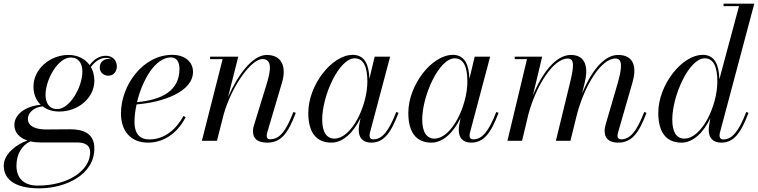

<svg xmlns="http://www.w3.org/2000/svg" viewBox="-64 -770 4144 1050"><path d="M260.5 -160C362 -160 452 -233 452 -328.5C452 -357 445.5 -382.5 433 -403.5C458.5 -437.5 485.5 -453.5 517.5 -453.5C528 -453.5 537 -451 544.5 -445.5C540 -447.5 534.5 -448 529 -448C505 -448 481.5 -431.5 481.5 -400.5C481.5 -372.5 504 -356 529 -356C556.5 -356 575 -378.5 575 -406C575 -442.5 549 -465 515 -465C481 -465 452 -448 426 -414C401 -449 359.5 -469.5 310.5 -469.5C209 -469.5 119 -392 119 -296.5C119 -254.5 134 -220.5 158.5 -197C74 -189 14.5 -144 14.5 -86.5C14.5 -47 40.5 -16.5 86 -1.5C31 16.5 -43.5 70 -43.5 135.5C-43.5 200.5 3 260 151.5 260C291 260 452 188 452 42C452 -39 394.5 -63 319.5 -63C291 -63 223.5 -62 188.5 -62C144 -62 88.5 -73 88.5 -120.5C88.5 -149.5 116 -182.5 168.5 -188.5C193 -170 225 -160 260.5 -160ZM249 -173.5C205 -173.5 185 -207.5 185 -251.5C185 -335.5 253.5 -455.5 322.5 -455.5C366.5 -455.5 386.5 -422.5 386.5 -378.5C386.5 -294.5 318 -173.5 249 -173.5ZM26 135.5C26 76 53.5 25.5 102 3C118.5 7 137.5 9 158 9H356C400.5 9 429 23.5 429 62.5C429 162.5 309 245 142.5 245C62.5 245 26 201.5 26 135.5Z M671.5 -104C671.5 -133 675.5 -166 683 -199C831.5 -211 991.5 -269.5 991.5 -377C991.5 -429.5 950 -470 878 -470C717.5 -470 597.5 -303.5 597.5 -150C597.5 -55 649.5 10 745.5 10C842 10 912.5 -53 951.5 -129L939.5 -136C899.5 -62.5 835.5 -7.5 753 -7.5C706.5 -7.5 671.5 -31.5 671.5 -104ZM871 -456C905.5 -456 917.5 -426 917.5 -393.5C917.5 -275 824 -224 685.5 -211.5C714 -331.5 784.5 -456 871 -456Z M1153.5 -446.5 1040 0H1122.5L1159.5 -145.5C1202 -295 1308 -447 1371.5 -447C1425.5 -447 1417.5 -385.5 1393.5 -308L1326 -88.5C1323 -79.5 1319.5 -66.5 1319.5 -52.5C1319.5 -9.5 1346 10 1398 10C1471.5 10 1510.5 -38 1553.5 -153L1540.5 -157.5C1499.5 -51.5 1464.5 -8.5 1413.5 -8.5C1399 -8.5 1394.5 -17 1394.5 -27.5C1394.5 -32.5 1395.5 -39.5 1397.5 -45.5L1478.5 -319.5C1502.5 -400 1481 -469.5 1394.5 -469.5C1314 -469.5 1232.5 -352.5 1183 -238.5L1239 -460H1085V-446.5Z M2115.5 -153 2103 -157.5C2061.5 -51.5 2026 -8 1977.5 -8C1962.5 -8 1957 -16.5 1957 -28C1957 -32.5 1957.5 -38.5 1959 -44L2069.5 -460H1985L1956 -339C1954 -409 1934.5 -470 1865.5 -470C1751 -470 1622 -305.5 1622 -152.5C1622 -51.5 1661 10 1748.5 10C1814.5 10 1870.5 -49 1907.5 -124.5L1900 -85C1899 -78 1898 -69 1898 -58C1898 -18 1919 10 1966 10C2032.5 10 2072.5 -38 2115.5 -153ZM1945 -324C1945 -191.5 1859.5 -12 1764.5 -12C1723.5 -12 1698 -46 1698 -116C1698 -246 1789.5 -451 1876 -451C1927 -451 1945 -398.5 1945 -324Z M2662.5 -153 2650 -157.5C2608.5 -51.5 2573 -8 2524.5 -8C2509.5 -8 2504 -16.5 2504 -28C2504 -32.5 2504.5 -38.5 2506 -44L2616.5 -460H2532L2503 -339C2501 -409 2481.5 -470 2412.5 -470C2298 -470 2169 -305.5 2169 -152.5C2169 -51.5 2208 10 2295.5 10C2361.5 10 2417.5 -49 2454.5 -124.5L2447 -85C2446 -78 2445 -69 2445 -58C2445 -18 2466 10 2513 10C2579.5 10 2619.5 -38 2662.5 -153ZM2492 -324C2492 -191.5 2406.5 -12 2311.5 -12C2270.5 -12 2245 -46 2245 -116C2245 -246 2336.5 -451 2423 -451C2474 -451 2492 -398.5 2492 -324Z M3055.5 0 3092 -147.5C3132 -296.5 3220.5 -450 3302.5 -450C3342 -450 3338.5 -398 3312 -308L3249 -92C3246 -82 3242.5 -68.5 3242.5 -54C3242.5 -16 3263 10 3316 10C3389.5 10 3428.5 -38 3471.5 -153L3459 -157.5C3418 -50.5 3381 -8 3333 -8C3320.5 -8 3313 -15.5 3313 -26C3313 -32.5 3314.5 -39.5 3316 -45.5L3395 -319.5C3418.5 -400.5 3405 -469.5 3315.5 -469.5C3235 -469.5 3165.5 -371 3119 -258.5L3134 -319.5C3154 -400.5 3139.5 -469.5 3058 -469.5C2973 -469.5 2898.5 -365.5 2850.5 -249L2901 -460H2751V-446.5H2818L2711 0H2791L2826.5 -148C2867 -297 2959.5 -450 3041.5 -450C3081 -450 3073.5 -399.5 3051 -308L2976 0Z M4029.5 -153 4017 -157.5C3976 -51.5 3940 -7.5 3891.5 -7.5C3876 -7.5 3871 -18 3871 -28.5C3871 -33 3871.5 -38.5 3873 -44.5L4061 -750H3893V-736.5H3977.5L3870 -336.5C3868 -410 3848 -470 3779.5 -470C3665 -470 3536 -305.5 3536 -152.5C3536 -51.5 3575.5 10 3663 10C3729 10 3784.5 -48.5 3821 -124L3814 -85C3812.5 -74.5 3812 -63 3812 -58C3812 -18 3833 10 3880 10C3947 10 3986.5 -38 4029.5 -153ZM3859 -324C3859 -191.5 3774 -12 3678.5 -12C3636.5 -12 3612.5 -46.5 3612.5 -116C3612.5 -245 3703.5 -451 3790 -451C3841 -451 3859 -398.5 3859 -324Z"/></svg>

Font: Bodoni* 16pt
Style: Italic
Weight: 400
Italic angle: -13°
Version: Version 2.3